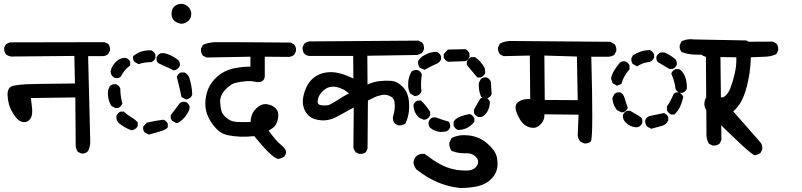

<svg xmlns="http://www.w3.org/2000/svg" viewBox="-20 -771 4040 967"><path d="M388.2 1.5 373.5 -5.4 372.1 -6.3 371.1 -7.8Q366.7 -14.6 364.3 -21.7Q361.8 -28.8 361.3 -35.6V-36.1L359.4 -280.3L136.2 -277.3Q136.7 -267.1 137.7 -257.6Q138.7 -248 140.1 -238.8Q143.6 -216.8 141.6 -198.2Q139.2 -177.7 126.5 -165.5Q113.3 -152.8 93.8 -156.7Q84 -158.7 75.2 -165Q66.4 -171.4 58.6 -181.6Q43 -201.2 31.2 -228Q27.3 -237.3 24.7 -247.6Q22 -257.8 20.3 -268.8Q18.6 -279.8 18.1 -292Q16.6 -331.5 46.4 -338.9Q72.3 -344.7 111.3 -346.7Q149.4 -348.6 357.4 -350.6L354.5 -489.3L36.1 -486.3H35.6H35.2Q21 -488.8 11.2 -496.6H10.7L10.3 -497.1Q0 -509.8 1 -529.8V-530.8L1.5 -532.2L9.3 -546.9L10.3 -548.3L12.2 -549.3L27.8 -557.1L28.8 -557.6H30.3L504.9 -558.6H505.9L507.3 -558.1L522.9 -551.3L524.4 -550.8L525.4 -549.3Q535.2 -536.1 534.2 -518.1V-517.1L533.7 -516.1L525.9 -500.5L524.9 -499L523.9 -498Q518.1 -493.7 511.7 -491.2Q505.4 -488.8 498.5 -488.3H498H423.8L434.6 -57.6Q434.6 -31.7 423.3 -9.8L422.9 -9.3L421.9 -8.8Q409.2 4.4 390.1 2H389.2Z M727.5 -94.2 709 -104 708 -105 707.5 -106Q698.7 -116.7 701.2 -131.8L701.7 -133.3L702.6 -134.8L717.3 -151.4L718.3 -152.8L720.2 -153.3Q740.7 -158.2 761 -161.9Q781.2 -165.5 802.2 -168H803.7L805.2 -167.5Q818.8 -161.6 824.7 -147.9L825.2 -146.5V-145.5V-132.8V-131.8L824.7 -130.4Q822.8 -126 816.2 -121.6Q809.6 -117.2 796.6 -112.5Q783.7 -107.9 769.5 -104Q755.4 -100.1 731.9 -93.8L729.5 -93.3ZM639.6 -115.7Q607.4 -127.4 578.6 -150.9H578.1L577.6 -151.4Q564 -167 566.4 -187V-188L566.9 -189Q572.8 -202.6 586.4 -208.5L587.9 -209H588.9H601.6H604L605.5 -207Q619.6 -193.4 638.2 -182.6Q644.5 -179.2 650.6 -175Q656.7 -170.9 662.1 -166.3Q667.5 -161.6 672.4 -156.2L673.8 -154.8V-152.3V-138.7V-137.2L673.3 -136.2Q670.4 -129.9 665.5 -125.2Q660.6 -120.6 653.8 -117.7L653.3 -117.2H652.3L642.6 -115.2H641.1ZM865.2 -152.3 847.7 -162.1 846.7 -162.6 846.2 -163.6Q841.8 -168.9 840.3 -175.5Q838.9 -182.1 839.8 -189.5L840.3 -190.9L840.8 -191.9L884.8 -250.5L885.7 -251.5L886.2 -252Q897.9 -260.3 914.1 -257.8H914.6L915.5 -257.3Q921.9 -254.4 926.5 -249.5Q931.2 -244.6 934.1 -237.8L934.6 -236.3V-235.4V-222.7V-221.7L934.1 -220.7Q918 -179.7 880.4 -154.3L879.4 -153.8L878.4 -153.3L869.6 -151.4L867.2 -150.9ZM560.5 -227.1 542 -236.8 540.5 -237.8 540 -239.3Q529.8 -256.3 525.9 -275.9Q522 -295.4 524.4 -316.9V-317.9L524.9 -318.8L532.7 -336.4L533.2 -337.4L534.2 -338.4Q546.9 -349.1 564.5 -346.7H564.9L565.9 -346.2Q572.8 -343.3 577.6 -338.4Q582.5 -333.5 585.4 -326.7L585.9 -325.2V-324.2Q585.9 -289.6 595.7 -251.5L596.2 -249.5L595.2 -247.6Q593.3 -243.2 590.6 -239.5Q587.9 -235.8 584.5 -232.9Q581.1 -230 576.7 -228L575.7 -227.5H574.7L564 -226.6H562.5ZM915 -271 896.5 -280.8 894 -282.2 893.6 -285.2Q888.7 -310.1 882.8 -333.5Q877 -356.9 871.1 -382.3L870.6 -384.3L871.6 -386.2Q877.4 -399.9 890.1 -405.8L891.1 -406.2H892.6H908.2H909.7L911.1 -405.3Q919.9 -400.4 925.8 -393.3Q931.6 -386.2 934.1 -377Q946.3 -338.9 948.2 -295.4V-293.9L947.8 -292.5Q946.8 -290.5 945.6 -288.3Q944.3 -286.1 942.9 -284.2Q941.4 -282.2 939.9 -280.8Q938.5 -279.3 936.5 -277.8Q934.6 -276.4 932.4 -275.1Q930.2 -273.9 928.2 -272.9H927.7L927.2 -272.5L919.4 -270.5L917 -270ZM559.1 -378.4Q552.2 -381.3 547.4 -386.2Q542.5 -391.1 539.6 -397.9L539.1 -398.9V-399.4L537.1 -410.2V-411.1V-412.6Q543.5 -440.4 564.9 -460.9Q586.9 -481.4 613.8 -479.5H614.7L615.7 -479Q629.4 -473.1 635.3 -460.4L635.7 -459.5V-458V-444.3V-441.4L633.3 -439.5Q605 -418.9 589.4 -386.2L588.9 -384.8L587.4 -384.3Q576.7 -375.5 560.5 -377.9H560.1ZM852.5 -417.5Q834.5 -427.2 814.9 -435.5Q795.4 -443.8 776.4 -453.6L775.4 -454.6L774.9 -455.6Q766.1 -466.3 768.6 -481.4V-481.9L769 -482.9Q772 -489.7 776.9 -494.6Q781.7 -499.5 788.6 -502.4L790 -502.9H791H808.6H809.6H810.1Q848.6 -492.7 878.9 -467.3L879.4 -466.8V-466.3Q888.2 -455.6 885.7 -440.4V-439.9L885.3 -439Q883.3 -434.6 880.4 -430.9Q877.4 -427.2 873.8 -424.3Q870.1 -421.4 865.7 -419.4H865.2L864.7 -418.9L856.9 -417L854.5 -416.5ZM675.8 -449.2 658.2 -459 657.2 -459.5 656.7 -460.4Q647.9 -471.2 650.4 -486.3L650.9 -488.3L652.3 -489.7Q689.5 -519.5 740.2 -517.6H741.7L742.7 -517.1Q747.1 -515.1 750.7 -512.2Q754.4 -509.3 757.3 -505.6Q760.3 -502 762.2 -497.6L762.7 -496.1V-495.1V-480.5V-479.5L762.2 -478Q759.3 -471.2 754.4 -466.3Q749.5 -461.4 742.7 -458.5L741.2 -458H740.2Q708 -458 680.7 -448.7L678.2 -447.8ZM890.1 -651.4Q878.4 -654.3 869.4 -658.7Q860.4 -663.1 854.5 -669.9Q848.6 -676.8 845.9 -686.3Q843.3 -695.8 844.2 -707.5Q844.7 -713.4 846.2 -718.5Q847.7 -723.6 850.1 -728.3Q852.5 -732.9 856 -736.6Q859.4 -740.2 864.3 -743.2Q881.8 -754.4 901.9 -750.5Q907.2 -749.5 911.6 -747.6Q916 -745.6 920.2 -742.9Q924.3 -740.2 928 -736.8Q931.6 -733.4 934.6 -729Q940.4 -720.2 942.4 -710.4Q944.3 -700.7 942.4 -690.4Q939.9 -680.7 935.1 -673.1Q930.2 -665.5 922.4 -660.6Q915.5 -656.2 907.7 -653.8Q899.9 -651.4 891.6 -651.4H891.1Z M1379.4 29.3Q1362.3 24.9 1333.5 -3.2Q1304.7 -31.2 1260.3 -85.4Q1240.7 -83.5 1223.9 -82.8Q1207 -82 1190.4 -82.5Q1157.7 -84 1126.5 -90.3Q1109.9 -93.8 1095.5 -102.1Q1081.1 -110.4 1068.8 -123.5Q1044.9 -148.9 1029.3 -180.7Q1013.7 -212.4 1014.2 -251Q1014.6 -289.1 1028.8 -323.7Q1043 -357.9 1075.7 -386.7Q1092.3 -401.4 1111.8 -410.9Q1131.3 -420.4 1153.8 -425.8Q1195.8 -435.1 1241.2 -435.5V-485.4L1021.5 -481.4H1020L1019 -481.9L1003.4 -489.7L1002 -490.2L1001.5 -491.2Q991.2 -503.9 992.2 -524.9V-525.9L992.7 -526.9L1000.5 -542.5L1001.5 -544.4L1003.4 -545.4Q1030.8 -557.6 1064 -558.6Q1095.7 -559.6 1441.4 -556.6H1442.9L1443.8 -556.2L1459.5 -548.3L1460.4 -547.9L1461.4 -546.9Q1467.3 -540.5 1469.5 -532.2Q1471.7 -523.9 1470.7 -514.2V-513.2L1470.2 -512.2L1462.4 -496.6L1461.4 -495.1L1460.4 -494.1Q1448.2 -485.4 1434.1 -484.4H1433.6L1313.5 -485.4V-387.7V-387.2L1313 -382.3Q1310.5 -367.7 1299.3 -361.6Q1288.1 -355.5 1270.5 -358.4H1270Q1244.6 -364.3 1216.8 -361.8Q1188.5 -359.4 1165 -353.5Q1154.3 -351.1 1141.6 -342.5Q1128.9 -334 1114.7 -319.3Q1086.9 -290.5 1088.9 -254.4Q1089.4 -241.7 1091.1 -231.2Q1092.8 -220.7 1095 -213.1Q1097.2 -205.6 1100.1 -200.7Q1109.9 -184.6 1128.4 -171.4Q1146.5 -158.2 1175.8 -156.7Q1203.6 -155.3 1242.2 -156.7Q1242.7 -170.4 1245.6 -182.4Q1248.5 -194.3 1254.2 -204.3Q1259.8 -214.4 1268.6 -222.7Q1295.9 -250.5 1324.7 -246.1Q1338.4 -244.1 1349.4 -238.8Q1360.4 -233.4 1368.7 -225.1Q1385.3 -208 1380.9 -179.2Q1378.9 -165.5 1375 -155.3Q1371.1 -145 1364.7 -137.2Q1363.3 -135.3 1361.1 -133.1Q1358.9 -130.9 1356.4 -128.9Q1354 -127 1351.6 -125Q1349.1 -123 1345.9 -121.1Q1342.8 -119.1 1339.6 -117.2Q1336.4 -115.2 1333 -113.3Q1370.1 -61.5 1393.6 -43Q1421.9 -21.5 1420.9 -0.5V0.5L1420.4 2L1412.6 16.6L1411.6 18.1L1410.2 18.6Q1403.3 22.9 1396.2 25.6Q1389.2 28.3 1381.8 29.3H1380.4Z M1787.6 3.4 1772.9 -3.4 1771.5 -3.9 1771 -5.4Q1766.6 -10.7 1763.7 -16.8Q1760.7 -22.9 1759.8 -29.3V-29.8V-30.3L1761.7 -229.5Q1740.7 -218.3 1721.2 -207.5Q1701.7 -196.8 1683.1 -186.5Q1640.1 -162.1 1599.1 -165Q1578.6 -166.5 1563.5 -171.6Q1548.3 -176.8 1538.1 -185.5Q1528.3 -193.8 1521.5 -204.1Q1514.6 -214.4 1510.7 -225.6Q1502.9 -248.5 1506.3 -275.9Q1509.8 -302.2 1522.9 -331.1Q1536.1 -360.4 1559.6 -378.9Q1565.9 -383.8 1572 -387.7Q1578.1 -391.6 1585 -394.8Q1591.8 -397.9 1598.6 -400.4Q1605.5 -402.8 1613.3 -404.3Q1642.6 -410.2 1670.9 -405.8Q1685.1 -403.3 1697.8 -399.9Q1710.4 -396.5 1722.2 -391.6Q1741.2 -384.3 1759.8 -375.5L1758.8 -489.3H1539.1H1538.6Q1523.9 -490.2 1513.7 -499.5L1513.2 -500Q1502.9 -512.7 1503.9 -531.7V-532.7L1504.4 -533.7L1512.2 -550.3L1512.7 -551.8L1514.2 -552.2Q1529.3 -564.5 1550.3 -562.5L2085.9 -566.4H2087.4L2088.4 -565.9L2104 -558.1L2105 -557.6L2106 -556.6Q2111.8 -550.3 2114 -542Q2116.2 -533.7 2115.2 -523.9V-522.5L2114.7 -521.5L2106.9 -506.8L2106 -505.9L2105 -504.9Q2093.3 -496.6 2080.1 -494.1H2079.6H2079.1L1830.1 -490.2L1831.1 -345.2Q1863.3 -360.8 1899.4 -363.3Q1939.9 -366.2 1960.9 -362.3Q1983.4 -357.9 2006.8 -335Q2019 -323.2 2026.4 -308.8Q2033.7 -294.4 2037.1 -277.8Q2043 -245.1 2039.6 -211.9Q2037.6 -194.8 2033.4 -179.7Q2029.3 -164.6 2022.9 -150.9L2022.5 -149.4L2021 -148.4Q2013.7 -143.1 2005.1 -140.9Q1996.6 -138.7 1986.8 -139.6H1985.4L1984.4 -140.1L1969.7 -147.9L1969.2 -148.4L1968.3 -149.4Q1962.4 -155.8 1960.2 -164.1Q1958 -172.4 1959 -182.1V-183.1L1959.5 -183.6Q1964.8 -200.7 1967.3 -219.2Q1969.7 -238.3 1966.8 -258.3Q1964.4 -276.4 1945.8 -286.1Q1926.8 -296.4 1905.8 -293Q1894.5 -291 1884.8 -288.1Q1875 -285.2 1866.2 -280.8Q1858.4 -276.9 1849.9 -272.7Q1841.3 -268.6 1833 -264.6L1831.1 -24.4V-22.9L1830.6 -22L1823.7 -6.3L1823.2 -5.4L1822.3 -4.4Q1809.6 5.9 1789.6 3.9H1788.6ZM1646.5 -247.1Q1654.8 -252 1662.8 -256.6Q1670.9 -261.2 1679.2 -266.4Q1687.5 -271.5 1695.3 -276.9Q1702.6 -281.2 1709.7 -285.4Q1716.8 -289.6 1723.9 -293.5Q1731 -297.4 1738.3 -300.3Q1731 -306.6 1723.4 -311.8Q1715.8 -316.9 1708.3 -320.8Q1700.7 -324.7 1692.4 -327.6Q1664.6 -337.9 1642.6 -333Q1621.1 -328.6 1602.1 -308.6Q1598.1 -304.2 1595 -300Q1591.8 -295.9 1589.1 -291.5Q1586.4 -287.1 1584.7 -282.5Q1583 -277.8 1581.8 -272.9Q1580.6 -268.1 1580.1 -263.2Q1578.6 -252 1584.2 -246.6Q1589.8 -241.2 1604.5 -240.2Q1634.8 -238.3 1646 -247.1Z M2299.3 175.8Q2278.8 173.8 2259 169.9Q2239.3 166 2220 159.9Q2200.7 153.8 2182.1 146Q2127 122.1 2077.6 82.5H2076.7V81.5Q2064.5 66.9 2062.5 47.4V46.9V46.4Q2063.5 37.6 2067.1 29.8Q2070.8 22 2076.7 15.6L2077.1 15.1Q2092.8 2 2116.7 3.9H2118.2L2119.6 4.9Q2143.1 22.5 2162.4 35.4Q2181.6 48.3 2197.3 56.2Q2227.5 72.8 2259.3 80.1Q2269.5 83 2280.8 84.7Q2292 86.4 2304.2 87.2Q2316.4 87.9 2329.1 87.9Q2347.7 87.9 2360.4 82.3Q2373 76.7 2380.9 64.9Q2396 43.5 2379.4 22Q2370.1 11.2 2357.4 5.9Q2344.7 0.5 2327.1 1Q2308.1 1.5 2290.5 -1.2Q2272.9 -3.9 2256.8 -10.3L2255.4 -10.7L2254.4 -11.7Q2241.2 -27.3 2243.2 -52.2V-53.2L2243.7 -54.2L2253.4 -73.7L2254.4 -75.7L2255.9 -76.2L2256.3 -76.7Q2293 -94.7 2341.3 -88.9Q2367.7 -85.9 2390.9 -75.9Q2414.1 -65.9 2433.6 -48.8Q2473.1 -15.1 2481.4 17.1Q2489.3 48.8 2483.4 79.1Q2480 94.7 2471.4 108.9Q2462.9 123 2449.2 135.3Q2421.9 159.7 2380.9 168Q2361.3 171.9 2341.1 173.8Q2320.8 175.8 2299.8 175.8ZM2196.8 -106.4Q2167.5 -109.4 2145.5 -128.4L2145 -128.9L2144.5 -129.4Q2136.2 -141.1 2138.7 -157.2V-157.7L2139.2 -158.2Q2145 -173.3 2158.7 -179.2L2160.2 -179.7H2161.1H2174.8H2175.8L2176.8 -179.2Q2184.1 -176.3 2191.7 -173.6Q2199.2 -170.9 2206.8 -168.5Q2214.4 -166 2222.2 -163.6Q2230 -161.1 2237.8 -159.2L2239.7 -158.7L2240.7 -156.7Q2249.5 -146 2247.1 -129.9V-129.4L2246.6 -128.4Q2243.7 -121.6 2238.8 -116.7Q2233.9 -111.8 2227.1 -108.9L2226.1 -108.4H2225.1L2197.8 -106.4H2197.3ZM2285.6 -116.7Q2271 -123.5 2265.1 -137.2L2264.6 -138.7V-139.6V-155.3V-156.2L2265.1 -157.7Q2271 -171.4 2293 -181.6Q2313.5 -191.4 2344.7 -196.3H2346.2L2348.1 -195.8Q2361.8 -189.9 2368.7 -176.3L2369.1 -175.3V-173.8V-160.2V-158.2L2368.2 -156.7Q2359.9 -146 2350.1 -138.2Q2340.3 -130.4 2329.6 -125.5Q2307.6 -116.2 2288.1 -116.2H2286.6ZM2112.8 -168.5 2091.3 -178.2 2090.3 -178.7 2089.8 -179.2Q2062.5 -205.6 2062.5 -242.2V-243.2L2063 -244.6Q2068.8 -258.3 2082.5 -264.2L2084 -264.6H2085H2098.6H2101.1L2102.5 -262.7Q2126.5 -239.3 2145.5 -209L2146.5 -207.5V-206.1V-192.4V-191.4L2146 -189.9Q2140.1 -176.3 2126.5 -170.4H2126L2125.5 -169.9L2116.7 -168L2114.7 -167.5ZM2388.7 -182.1Q2381.3 -185.1 2376 -189.9Q2370.6 -194.8 2367.7 -201.7L2367.2 -203.1V-204.1V-217.8V-219.2L2368.2 -220.7L2397.5 -272.5L2397.9 -273.4L2398.9 -273.9Q2409.7 -282.7 2425.8 -280.3H2426.3L2427.2 -279.8Q2440.9 -273.9 2446.8 -258.8L2447.3 -257.8V-256.3Q2446.3 -233.9 2438.5 -216.8Q2430.7 -199.7 2416 -188Q2412.1 -185.1 2408 -183.3Q2403.8 -181.6 2399.4 -181.4Q2395 -181.2 2389.6 -181.6H2389.2ZM2416 -276.4 2404.3 -283.2 2402.3 -284.2 2401.9 -286.1Q2389.6 -316.4 2391.6 -352.1V-353L2392.1 -354.5L2401.9 -373L2402.8 -374L2403.8 -374.5Q2414.6 -383.3 2430.7 -380.9H2431.2L2432.1 -380.4Q2434.1 -379.4 2436.3 -378.2Q2438.5 -377 2440.4 -375.5Q2442.4 -374 2443.8 -372.6Q2445.3 -371.1 2446.8 -369.1Q2448.2 -367.2 2449.5 -365Q2450.7 -362.8 2451.7 -360.8L2452.1 -359.9V-358.9L2456.1 -298.3V-296.9L2455.6 -295.4Q2449.7 -281.7 2434.6 -275.9L2433.6 -275.4H2432.6H2418.9H2417.5ZM2066.4 -288.1 2047.9 -298.8 2046.4 -299.3 2045.9 -300.8Q2033.2 -322.8 2036.1 -352.1Q2036.1 -362.8 2038.1 -372.8Q2040 -382.8 2043.7 -392.1Q2047.4 -401.4 2052.7 -410.2L2053.2 -411.6L2054.7 -412.1Q2066.9 -420.4 2083 -418H2083.5L2084.5 -417.5Q2091.3 -414.6 2096.2 -409.7Q2101.1 -404.8 2104 -397.9L2104.5 -396V-394.5Q2097.7 -354.5 2102.5 -312V-310.5L2102.1 -309.1Q2096.2 -295.4 2082.5 -289.6L2081.5 -289.1H2081.1L2070.3 -287.1L2068.4 -286.6ZM2382.3 -382.8Q2358.9 -410.2 2332.5 -442.4L2331.1 -444.3V-446.3V-460V-461.4L2331.5 -462.4Q2338.4 -477.1 2352.1 -482.9L2353.5 -483.4H2354.5H2370.1H2372.1L2373.5 -482.4Q2404.8 -460.9 2421.4 -427.2L2421.9 -426.3V-425.3L2423.8 -404.8V-403.3L2423.3 -401.9Q2419.9 -395 2414.8 -389.9Q2409.7 -384.8 2402.8 -381.3L2401.9 -380.9H2400.4H2386.7H2383.8ZM2115.7 -420.4 2096.2 -429.2 2094.7 -429.7 2093.8 -431.2Q2083.5 -444.8 2085.9 -462.4V-463.9L2086.9 -464.8Q2098.1 -483.9 2117.2 -492.7Q2144 -509.8 2178.7 -509.8H2180.2L2181.2 -509.3Q2188 -505.9 2192.9 -500.7Q2197.8 -495.6 2200.7 -488.8L2201.2 -487.3V-486.3V-472.7V-471.2L2200.7 -470.2Q2196.8 -462.4 2190.4 -456.8Q2184.1 -451.2 2175.3 -448.2Q2168.5 -445.8 2154.5 -438.7Q2140.6 -431.6 2121.1 -420.9L2118.7 -419.4ZM2235.8 -460.4Q2222.2 -466.3 2215.3 -480L2214.8 -481V-482.4V-496.1V-498.5L2216.3 -500L2233.9 -519.5L2235.8 -521.5H2238.3L2322.3 -523.4H2323.2L2324.7 -522.9Q2331.5 -520 2336.4 -514.6Q2341.3 -509.3 2344.2 -502L2344.7 -501V-500V-486.3V-485.4L2344.2 -484.4Q2341.3 -477.1 2336.4 -471.7Q2331.5 -466.3 2324.7 -463.4L2323.7 -462.9H2322.3L2238.3 -460H2237.3Z M2920.4 -49.3 2904.8 -57.1 2903.8 -57.6 2902.8 -58.6Q2897.5 -64.5 2894 -72Q2890.6 -79.6 2889.6 -88.4V-88.9V-89.4L2894 -193.4L2722.2 -195.3Q2722.2 -185.5 2720.5 -177Q2718.8 -168.5 2714.6 -160.9Q2710.4 -153.3 2704.6 -147Q2684.1 -124.5 2659.7 -127.4Q2636.2 -129.9 2617.7 -146Q2599.6 -161.6 2583.5 -200.2Q2565.9 -242.7 2593.3 -259.8Q2615.2 -273.9 2650.4 -272L2648.4 -491.2L2517.6 -488.3H2516.1L2515.1 -488.8L2499.5 -496.6L2498 -497.1L2497.6 -498Q2487.3 -510.7 2488.3 -531.7V-532.7L2488.8 -533.7L2496.6 -549.3L2497.6 -551.3L2499 -552.2Q2526.9 -566.4 2561.5 -564.5L3052.7 -560.5H3054.2L3055.7 -559.6L3073.2 -549.8H3074.2L3074.7 -548.8Q3085.9 -536.1 3084 -515.1V-514.2L3083.5 -513.2L3075.7 -497.6L3074.7 -496.1L3073.7 -495.1Q3069.8 -492.2 3065.4 -490.2Q3061 -488.3 3056.6 -487.1Q3052.2 -485.8 3047.4 -485.4H3046.9H2958Q2968.8 -89.4 2956.5 -60.1L2956.1 -59.1L2955.1 -58.1Q2941.4 -46.4 2922.4 -48.8H2921.4ZM2889.6 -266.6 2885.7 -486.3 2721.7 -491.2 2723.6 -267.6Z M3567.9 -38.6 3552.2 -46.4 3550.3 -47.4 3549.8 -48.8Q3536.1 -71.8 3538.1 -100.6L3535.2 -495.1Q3506.3 -495.1 3477.5 -496.1Q3444.3 -497.1 3415 -508.3L3413.6 -508.8L3412.6 -509.8Q3406.7 -516.1 3404.5 -524.4Q3402.3 -532.7 3403.3 -542.5V-543.5L3403.8 -544.4L3411.6 -561L3412.6 -563L3414.6 -564Q3442.4 -577.1 3477.1 -572.3L3736.3 -567.4H3737.8L3738.8 -566.9L3754.4 -559.1L3755.9 -558.6L3756.3 -557.6Q3767.6 -543.9 3765.6 -523.9V-522.9L3765.1 -522L3757.3 -506.3L3756.3 -504.9L3755.4 -503.9Q3749.5 -499.5 3742.9 -497.1Q3736.3 -494.6 3729 -494.1H3728.5H3608.4L3613.3 -67.4V-65.9L3612.8 -64.9L3605 -49.3L3604.5 -47.9L3603.5 -47.4Q3589.8 -36.1 3569.8 -38.1H3568.8ZM3257.8 -123.5 3239.3 -133.3 3238.3 -134.3 3237.8 -135.3Q3228.5 -146.5 3229.5 -164.6V-165.5L3230 -166.5Q3235.8 -180.2 3249.5 -186L3250.5 -186.5H3251Q3287.1 -193.4 3321.8 -201.2L3323.7 -201.7L3325.7 -200.7Q3339.4 -194.8 3345.2 -181.2L3345.7 -179.7V-178.7V-166V-164.6L3345.2 -163.6Q3335 -143.6 3315.9 -137.7L3262.2 -123L3260.3 -122.6ZM3179.7 -129.9Q3165.5 -132.3 3154.1 -137.7Q3142.6 -143.1 3133.8 -151.4Q3124.5 -159.7 3120.4 -169.7Q3116.2 -179.7 3117.2 -190.9V-191.9L3117.7 -192.9Q3123.5 -206.5 3137.2 -212.4L3138.7 -212.9H3139.6H3152.3H3153.8L3155.3 -211.9Q3193.4 -190.4 3207.5 -180.7L3208 -180.2L3208.5 -179.7Q3217.3 -169.9 3214.8 -152.3V-151.9L3214.4 -150.9Q3208.5 -137.2 3194.8 -131.3L3193.8 -130.9H3192.9L3181.2 -129.9H3180.2ZM3358.9 -194.8Q3354.5 -197.3 3350.8 -200.2Q3347.2 -203.1 3344.2 -206.5Q3341.3 -210 3339.4 -214.4L3338.9 -215.3V-216.8V-232.4V-234.4L3339.8 -235.8Q3358.9 -264.6 3372.6 -297.4L3373 -298.3L3374 -299.3Q3378.9 -303.7 3385.5 -305.2Q3392.1 -306.6 3399.4 -305.7H3399.9L3400.9 -305.2Q3405.3 -303.2 3408.9 -300.3Q3412.6 -297.4 3415.5 -293.7Q3418.5 -290 3420.4 -285.6L3421.4 -283.7L3420.9 -281.7Q3407.7 -222.7 3377.9 -195.8L3376.5 -194.3H3374H3361.3H3359.9ZM3108.9 -205.6 3089.4 -215.3 3087.9 -215.8 3087.4 -216.8Q3080.1 -225.6 3075.2 -235.1Q3070.3 -244.6 3067.6 -254.9Q3064.9 -265.1 3064.5 -276.4V-277.8L3064.9 -279.3L3074.7 -297.9L3075.7 -298.8L3076.7 -299.8Q3088.4 -308.1 3103.5 -305.7H3104L3105 -305.2Q3119.1 -299.3 3126 -276.4Q3131.3 -256.8 3141.1 -230.5L3142.1 -228.5L3141.1 -226.1Q3135.3 -212.4 3121.6 -206.5L3120.6 -206.1H3119.6L3111.8 -205.1H3110.4ZM3401.9 -304.2Q3395 -307.1 3390.1 -312Q3385.3 -316.9 3382.3 -323.7L3381.8 -324.7V-325.7Q3380.9 -333 3379.6 -340.6Q3378.4 -348.1 3376.5 -355.5Q3374.5 -362.8 3372.3 -369.9Q3370.1 -377 3367.4 -384Q3364.7 -391.1 3361.8 -397.9L3360.8 -400.4L3361.8 -402.8Q3363.8 -407.2 3366.7 -410.9Q3369.6 -414.6 3373.3 -417.5Q3377 -420.4 3381.3 -422.4L3382.8 -422.9H3383.8H3398.4H3399.9L3401.4 -421.9Q3407.2 -418.9 3412.4 -413.8Q3417.5 -408.7 3421.6 -402.1Q3425.8 -395.5 3429.2 -387.7Q3434.6 -375.5 3437 -360.1Q3439.5 -344.7 3439.5 -326.2V-325.2L3439 -323.7Q3438 -321.8 3436.8 -319.6Q3435.5 -317.4 3434.1 -315.4Q3432.6 -313.5 3431.2 -312Q3429.7 -310.5 3427.7 -309.1Q3425.8 -307.6 3423.6 -306.4Q3421.4 -305.2 3419.4 -304.2L3418 -303.7H3417H3404.3H3403.3ZM3085 -340.8 3067.4 -350.6 3065.4 -351.6 3064.9 -353.5 3058.1 -374 3057.6 -375.5V-377.4Q3063 -399.9 3075.2 -418.9Q3079.1 -425.3 3083.5 -431.4Q3087.9 -437.5 3092.5 -443.4Q3097.2 -449.2 3102.1 -455.1L3102.5 -455.6Q3112.3 -464.4 3128.9 -461.9H3129.4L3130.4 -461.4Q3134.8 -459.5 3138.4 -456.8Q3142.1 -454.1 3145 -450.7Q3147.9 -447.3 3149.9 -442.9L3150.4 -441.9V-440.4V-423.8V-421.4L3148.9 -419.9Q3121.6 -389.6 3110.4 -351.1L3109.4 -348.1L3106.9 -347.2L3090.3 -340.3L3087.4 -339.4ZM3349.6 -424.8 3293.9 -458 3293 -458.5 3292.5 -459.5Q3283.7 -470.2 3286.1 -485.4V-485.8L3286.6 -486.8Q3289.6 -493.7 3294.4 -498.5Q3299.3 -503.4 3306.2 -506.3L3307.6 -506.8H3308.6H3325.2H3326.2L3327.6 -506.3Q3332 -504.4 3336.7 -502.2Q3341.3 -500 3345.9 -497.3Q3350.6 -494.6 3355.2 -491.7Q3359.9 -488.8 3364.3 -485.8Q3368.7 -482.9 3373 -479.5Q3377.4 -476.1 3381.8 -472.2L3382.3 -471.7L3382.8 -471.2Q3389.6 -461.9 3388.7 -445.8V-444.8L3388.2 -443.8Q3387.2 -441.9 3386 -439.7Q3384.8 -437.5 3383.3 -435.5Q3381.8 -433.6 3380.4 -432.1Q3378.9 -430.7 3377 -429.2Q3375 -427.7 3372.8 -426.5Q3370.6 -425.3 3368.7 -424.3L3367.2 -423.8H3366.2H3352.5H3351.1ZM3185.5 -438.5 3168 -448.2 3167 -448.7 3166 -449.7Q3157.7 -461.4 3160.2 -477.5V-478.5L3160.6 -479L3166.5 -490.7L3167.5 -492.2L3168.5 -493.2Q3186 -504.4 3207 -511.2Q3228.5 -518.6 3252 -518.6H3252.9L3254.4 -518.1Q3258.8 -516.1 3262.5 -513.2Q3266.1 -510.3 3269 -506.6Q3272 -502.9 3273.9 -498.5L3274.4 -497.1V-496.1V-482.4V-481.4L3273.9 -480.5Q3268.1 -465.3 3252.9 -459.5L3252.4 -459H3251.5Q3219.7 -456.1 3191.4 -438.5L3188.5 -436.5Z M3780.8 10.7Q3767.1 6.8 3711.2 -44.9Q3655.3 -96.7 3543 -208.5L3542.5 -209V-209.5Q3524.9 -230.5 3527.8 -253.4Q3530.8 -276.4 3543 -288.1Q3555.7 -301.3 3575.2 -296.9Q3583.5 -294.4 3591.6 -291Q3599.6 -287.6 3606.9 -282.7Q3617.2 -275.9 3631.3 -286.6Q3647.5 -299.3 3658.7 -327.6Q3670.4 -357.4 3680.2 -399.9Q3689.9 -439.5 3688.5 -482.4L3539.1 -484.4H3538.6H3538.1Q3523.9 -486.8 3513.2 -495.6L3512.2 -496.1L3511.7 -496.6Q3502 -511.2 3502.9 -529.8V-530.8L3503.4 -531.7L3511.2 -548.3L3511.7 -549.3L3512.7 -550.3Q3525.4 -561.5 3545.4 -559.6L3870.1 -561.5H3871.6L3872.6 -561L3888.2 -553.2L3889.2 -552.7L3890.1 -551.8Q3901.4 -539.1 3899.4 -518.1V-517.1L3898.9 -516.1L3891.1 -500.5L3890.1 -498.5L3888.2 -497.6Q3876 -492.2 3862.3 -489Q3848.6 -485.8 3833.5 -485.4Q3820.3 -484.9 3802.2 -484.1Q3784.2 -483.4 3761.7 -482.4Q3761.2 -462.4 3759.5 -442.4Q3757.8 -422.4 3754.9 -402.8Q3752 -383.3 3748 -363.8Q3734.9 -301.8 3714.8 -263.2Q3705.6 -246.1 3694.8 -232.7Q3684.1 -219.2 3672.9 -210L3809.1 -54.7Q3821.3 -40 3819.3 -20V-19L3818.8 -18.1L3811 -2.4L3810.1 -1L3809.1 0Q3797.4 8.3 3783.2 10.7H3781.7Z"/></svg>

Font: NaikaiFont
Style: SemiBold
Weight: 600
Version: Version 1.89